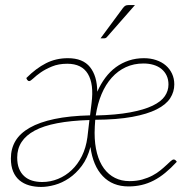

<svg xmlns="http://www.w3.org/2000/svg" viewBox="-20 -731 774 759"><path d="M23 0ZM549 -501Q575 -501 597.2 -493.5Q619.5 -486 635.2 -472.5Q651 -459 660 -439.8Q669 -420.5 669 -397.5Q669 -368 652.8 -342.8Q636.5 -317.5 599.5 -298.8Q562.5 -280 502.8 -269Q443 -258 356.5 -257.5Q355.5 -245 354.8 -232Q354 -219 354 -206Q354 -160.5 363.5 -125Q373 -89.5 391 -65Q409 -40.5 434.5 -27.8Q460 -15 492 -15Q519.5 -15 542 -21.2Q564.5 -27.5 582.5 -37Q600.5 -46.5 614.2 -57.8Q628 -69 638 -78.5Q648 -88 655 -94.2Q662 -100.5 666.5 -100.5Q671 -100.5 674 -97.5L679 -91.5Q655.5 -66 633.2 -47.8Q611 -29.5 587.8 -17.5Q564.5 -5.5 540 0.2Q515.5 6 488 6Q425 6 386.2 -34.8Q347.5 -75.5 337.5 -150Q326 -105.5 303.2 -75.2Q280.5 -45 253 -26.5Q225.5 -8 196.5 0Q167.5 8 143 8Q117.5 8 95.5 1.8Q73.5 -4.5 57.2 -18Q41 -31.5 32 -53Q23 -74.5 23 -104.5Q23 -143.5 41.2 -174Q59.5 -204.5 97.8 -226.2Q136 -248 195 -260.5Q254 -273 336 -275L342 -324Q351.5 -398.5 327.5 -438.8Q303.5 -479 246 -479Q211.5 -479 185.5 -468.2Q159.5 -457.5 141.2 -444.8Q123 -432 111.8 -421.2Q100.5 -410.5 95.5 -410.5Q92.5 -410.5 90.8 -412Q89 -413.5 87 -416L84 -422.5Q122.5 -461 161.8 -481Q201 -501 248.5 -501Q307.5 -501 335.8 -465.8Q364 -430.5 364.5 -368.5Q378 -399 396.5 -423.8Q415 -448.5 438.2 -465.5Q461.5 -482.5 489.5 -491.8Q517.5 -501 549 -501ZM333.5 -256.5Q186.5 -252 117.2 -214.8Q48 -177.5 48 -108.5Q48 -83 55.2 -64.8Q62.5 -46.5 75.8 -34.5Q89 -22.5 107 -17Q125 -11.5 147 -11.5Q179.5 -11.5 209.5 -23.8Q239.5 -36 263.5 -58.8Q287.5 -81.5 303.8 -114.2Q320 -147 325.5 -188ZM547 -480Q509 -480 477.5 -465.5Q446 -451 421.8 -424Q397.5 -397 381.5 -359Q365.5 -321 358.5 -274.5Q439.5 -276.5 494.5 -286.8Q549.5 -297 583.2 -313.2Q617 -329.5 631.5 -350.8Q646 -372 646 -397Q646 -416.5 638.8 -432Q631.5 -447.5 618.5 -458.2Q605.5 -469 587.2 -474.5Q569 -480 547 -480ZM513.5 -711 403.5 -585.5Q399 -579.5 392 -579.5H377.5L465 -698Q470.5 -705.5 475.2 -708.2Q480 -711 488.5 -711Z"/></svg>

Font: Lato Thin
Style: Italic
Weight: 200
Italic angle: -7°
Designer: Lukasz Dziedzic
Foundry: tyPoland Lukasz Dziedzic
Version: Version 2.007; 2014-02-27